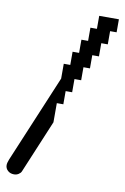

<svg xmlns="http://www.w3.org/2000/svg" viewBox="-100 -858 680 1047"><g transform="rotate(10 239.5 -334.0)"><path d="M54 132Q33 132 19.5 119.5Q6 107 6 89Q6 77 14 57L217 -427V-509H253V-582H289V-655H326V-728H362V-800H471V-728H435V-655H399V-582H362V-509H326V-437H289V-364H253V-291H217V-185L94 109Q90 118 79 125Q68 132 54 132Z"/></g></svg>

Font: Hjärnsläpp Display
Style: Regular
Weight: 400
Designer: Baptiste Guesnon
Foundry: Bloom Type
Version: Version 1.000